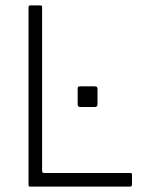

<svg xmlns="http://www.w3.org/2000/svg" viewBox="-20 -687 531 707"><path d="M85 -8V-660Q85 -667 91 -667H129Q136 -667 135 -660V-57Q136 -50 142 -50H461Q466 -50 466 -45V-8Q466 -1 461 0H89Q85 0 85 -8ZM266 -302V-361Q266 -369 273 -369H329Q339 -369 339 -361V-303Q339 -293 329 -293H275Q266 -293 266 -302Z"/></svg>

Font: Vivano Light
Style: Regular
Weight: 300
Designer: Joe Prince, Josias Burgherr
Version: Version 2.064;September 19, 2022;FontCreator 14.0.0.2877 64-